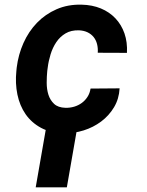

<svg xmlns="http://www.w3.org/2000/svg" viewBox="-20 -558 627 819"><path d="M259.3 -98.1Q278.8 -97.7 296.6 -103Q314.5 -108.4 328.9 -118.9Q343.3 -129.4 353.3 -145Q363.3 -160.6 366.2 -180.2L490.2 -181.2Q487.8 -136.2 466.3 -100.3Q444.8 -64.5 411.4 -39.6Q377.9 -14.6 336.7 -1.7Q295.4 11.2 252.9 10.3Q195.8 9.3 155 -12.7Q114.3 -34.7 89.1 -71Q64 -107.4 54.2 -155Q44.4 -202.6 49.8 -254.9L51.3 -270Q58.1 -325.2 80.1 -374.5Q102.1 -423.8 137.7 -460.7Q173.3 -497.6 221.4 -518.6Q269.5 -539.6 328.1 -538.1Q373.5 -537.1 410.2 -522Q446.8 -506.8 472.4 -479.7Q498 -452.6 511 -415.3Q523.9 -377.9 521.5 -332.5L397 -333Q398.4 -352.5 394 -369.9Q389.6 -387.2 379.4 -399.9Q369.1 -412.6 353.5 -420.2Q337.9 -427.7 316.9 -428.7Q283.2 -429.7 259.5 -415.5Q235.8 -401.4 220.2 -378.2Q204.6 -355 195.8 -326.4Q187 -297.9 183.6 -270L181.6 -255.4Q179.2 -231.9 179.2 -204.6Q179.2 -177.2 186.5 -154.1Q193.8 -130.9 210.7 -115Q227.5 -99.1 259.3 -98.1ZM265.1 241.2H132.3L179.7 -30.8H312.5Z"/></svg>

Font: Roboto Mono
Style: Bold Italic
Weight: 700
Designer: Google
Version: Version 2.000985; 2015; ttfautohint (v1.3)